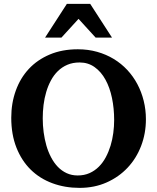

<svg xmlns="http://www.w3.org/2000/svg" viewBox="-20 -937 796 974"><path d="M559.1 -328.1Q559.1 -386.7 548.1 -439.7Q537.1 -492.7 515.1 -532.7Q493.2 -572.8 460.2 -596.4Q427.2 -620.1 383.8 -620.1Q349.1 -620.1 321.8 -608.4Q294.4 -596.7 273.7 -576.4Q252.9 -556.2 238.3 -528.8Q223.6 -501.5 214.4 -470Q205.1 -438.5 200.9 -404.5Q196.8 -370.6 196.8 -336.9Q196.8 -301.3 201.4 -266.1Q206.1 -231 215.3 -198.7Q224.6 -166.5 239.3 -138.7Q253.9 -110.8 273.4 -90.6Q293 -70.3 318.1 -58.6Q343.3 -46.9 374 -46.9Q407.2 -46.9 434.1 -58.8Q460.9 -70.8 481.4 -91.3Q502 -111.8 516.6 -139.2Q531.2 -166.5 540.8 -197.8Q550.3 -229 554.7 -262.5Q559.1 -295.9 559.1 -328.1ZM720.2 -332Q720.2 -260.3 696 -197Q671.9 -133.8 627.4 -86.4Q583 -39.1 521 -11.5Q459 16.1 383.8 16.1Q309.1 16.1 245.4 -7.6Q181.6 -31.2 135.5 -76.7Q89.4 -122.1 63.2 -188.5Q37.1 -254.9 37.1 -339.8Q37.1 -413.6 60.1 -477.3Q83 -541 126.2 -587.4Q169.4 -633.8 232.2 -660.4Q294.9 -687 375 -687Q426.8 -687 472.7 -674.1Q518.6 -661.1 556.9 -637.9Q595.2 -614.7 625.5 -582.3Q655.8 -549.8 676.8 -510.3Q697.8 -470.7 709 -425.5Q720.2 -380.4 720.2 -332ZM465.3 -746.1 378.4 -841.3 291.5 -746.1H208.5L319.3 -917.5H437.5L548.3 -746.1Z"/></svg>

Font: Charis SIL Phon
Style: Bold
Weight: 700
Foundry: SIL International
Version: Version 5.000